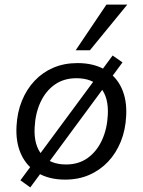

<svg xmlns="http://www.w3.org/2000/svg" viewBox="-20 -774 622 837"><path d="M264 9Q194 9 145 -20Q96 -49 72 -101.5Q48 -154 52 -224Q55 -284 75.5 -334.5Q96 -385 131 -422Q166 -459 213 -479Q260 -499 318 -499Q388 -499 437 -470.5Q486 -442 510 -390Q534 -338 530 -268Q527 -207 506.5 -156.5Q486 -106 451 -69Q416 -32 369 -11.5Q322 9 264 9ZM268 -57Q323 -57 362.5 -85.5Q402 -114 424.5 -163Q447 -212 450 -273Q454 -350 418.5 -391.5Q383 -433 313 -433Q258 -433 218.5 -405Q179 -377 156.5 -328.5Q134 -280 131 -218Q127 -141 163 -99Q199 -57 268 -57ZM112 43 69 12 471 -532 514 -502ZM310 -555 444 -754H535L372 -555Z"/></svg>

Font: Nunito Sans 10pt
Style: Italic
Weight: 400
Italic angle: -9°
Designer: Vernon Adams
Foundry: Vernon Adams
Version: Version 3.101;gftools[0.9.27]